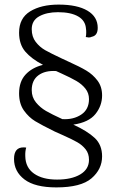

<svg xmlns="http://www.w3.org/2000/svg" viewBox="-20 -723 504 835"><path d="M41 -32Q41 -82 82 -82Q90 -82 94 -81Q89 -65 90 -43Q91 6 128 32Q165 58 228 58Q291 58 329 35.5Q367 13 367 -28Q367 -55 352.5 -73.5Q338 -92 316 -104.5Q294 -117 256 -134Q249 -137 218 -151Q161 -179 133 -196Q105 -213 84 -242.5Q63 -272 63 -317Q63 -368 91 -398.5Q119 -429 167 -441Q117 -467 90 -498.5Q63 -530 63 -581Q63 -644 111 -673.5Q159 -703 235 -703Q316 -703 360.5 -676.5Q405 -650 405 -602Q405 -568 379 -563Q373 -560 366 -560Q363 -560 353 -562Q355 -569 355 -582Q355 -593 354 -597Q352 -633 320 -651.5Q288 -670 232 -670Q183 -670 150.5 -652Q118 -634 118 -596Q118 -563 135.5 -540.5Q153 -518 177 -504.5Q201 -491 250 -468L278 -455Q327 -433 355.5 -416Q384 -399 404 -372.5Q424 -346 424 -308Q424 -263 395 -227Q366 -191 299 -181Q360 -153 392 -123Q424 -93 424 -43Q424 13 378 52.5Q332 92 225 92Q132 92 86.5 57.5Q41 23 41 -32ZM367 -292Q367 -318 351.5 -337.5Q336 -357 312 -371Q288 -385 246 -404Q228 -412 224 -414Q176 -417 147 -395.5Q118 -374 118 -331Q118 -300 136.5 -277.5Q155 -255 180 -240.5Q205 -226 251 -205Q299 -202 333 -224.5Q367 -247 367 -292Z"/></svg>

Font: Arima Madurai Light
Style: Regular
Weight: 300
Designer: Joana Correia and Natanael Gama
Foundry: NDISCOVER
Version: Version 1.020